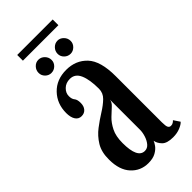

<svg xmlns="http://www.w3.org/2000/svg" viewBox="-235 -774 834 834"><g transform="rotate(-45 182.0 -357.0)"><path d="M137 10.5Q89.5 10.5 58 -23.8Q26.5 -58 26.5 -121.5Q26 -168 45 -199Q64 -230 92 -251.2Q120 -272.5 147.8 -289.8Q175.5 -307 194.5 -325.5Q213.5 -344 213.5 -370.5Q213.5 -426.5 199.5 -458.2Q185.5 -490 154 -490Q129.5 -490 113.8 -474.8Q98 -459.5 98 -440Q98 -422 106 -412.8Q114 -403.5 114 -382.5Q114 -363 103.8 -351Q93.5 -339 76 -339Q58 -339 48 -354.2Q38 -369.5 38 -396Q38 -453 74.5 -491Q111 -529 170.5 -529Q229.5 -529 266.5 -489.5Q303.5 -450 303.5 -358V-73.5Q303.5 -50.5 307.8 -42.8Q312 -35 321 -35Q329.5 -35 335.2 -39Q341 -43 344 -46.5L363 -18Q355.5 -9 336.2 -1Q317 7 292.5 7Q255 7 239.8 -8.8Q224.5 -24.5 221.5 -42.5Q219 -35 210 -22.2Q201 -9.5 183.2 0.5Q165.5 10.5 137 10.5ZM163.5 -38Q179.5 -38 190.5 -51Q201.5 -64 207.5 -82.8Q213.5 -101.5 213.5 -118V-303Q212 -288.5 197.5 -275.5Q183 -262.5 164.8 -245Q146.5 -227.5 132.8 -200.2Q119 -173 119 -131Q119 -38 163.5 -38ZM234 -564.5Q217.5 -564.5 205.5 -576.2Q193.5 -588 193.5 -604Q193.5 -621 205.5 -633.2Q217.5 -645.5 234 -645.5Q249.5 -645.5 261.5 -633.2Q273.5 -621 273.5 -604Q273.5 -588 261.5 -576.2Q249.5 -564.5 234 -564.5ZM116 -564.5Q100 -564.5 88.2 -576.2Q76.5 -588 76.5 -604Q76.5 -621 88.2 -633.2Q100 -645.5 116 -645.5Q132.5 -645.5 144.5 -633.2Q156.5 -621 156.5 -604Q156.5 -588 144.5 -576.2Q132.5 -564.5 116 -564.5ZM66 -690V-725H284V-690Z"/></g></svg>

Font: Imbue 10pt Medium
Style: Regular
Weight: 500
Designer: Tyler Finck
Foundry: Etcetera Type Company
Version: Version 1.102; ttfautohint (v1.8.3)